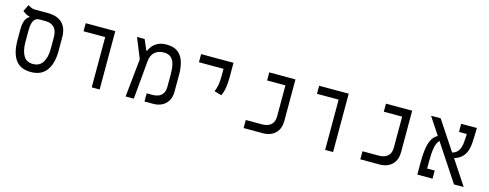

<svg xmlns="http://www.w3.org/2000/svg" viewBox="-25 -1233 4738 1862"><g transform="rotate(15 2344.0 -301.5)"><path d="M282.7 9.3Q177.2 9.3 128.2 -59.1Q79.1 -127.4 79.1 -257.3V-367.2Q79.1 -421.9 94.2 -456.1Q109.4 -490.2 133.3 -501V-506.8Q109.9 -511.2 92.5 -522Q75.2 -532.7 61.5 -543.5L94.7 -611.8Q106 -604 125.5 -595Q145 -585.9 166 -585.9H295.4Q391.6 -585.9 441.4 -536.4Q491.2 -486.8 491.2 -394.5V-257.3Q491.2 -132.8 439.9 -61.8Q388.7 9.3 282.7 9.3ZM282.7 -71.3Q349.1 -71.3 380.9 -122.3Q412.6 -173.3 412.6 -255.9V-371.6Q412.6 -441.4 381.1 -473.1Q349.6 -504.9 293 -504.9H236.3Q208 -504.9 191.9 -491Q175.8 -477.1 168.7 -455.3Q161.6 -433.6 159.9 -409.9Q158.2 -386.2 158.2 -366.2V-255.9Q158.2 -173.3 187.3 -122.3Q216.3 -71.3 282.7 -71.3Z M893.1 0V-504.9H675.8V-585.9H972.7V0Z M1233.4 0 1272.9 -383.3 1190.9 -585.9H1267.6L1313 -480H1317.9Q1328.1 -503.9 1348.1 -529.1Q1368.2 -554.2 1402.6 -571.5Q1437 -588.9 1489.3 -588.9Q1563 -588.9 1604.5 -555.4Q1646 -522 1662.8 -465.8Q1679.7 -409.7 1679.7 -341.8V-169.9Q1679.7 -110.4 1655.8 -72.8Q1631.8 -35.2 1594 -17.6Q1556.2 0 1513.2 0H1422.9V-82H1486.3Q1513.7 -82 1540 -92.3Q1566.4 -102.5 1583.5 -127.9Q1600.6 -153.3 1600.6 -198.2V-321.8Q1600.6 -377.4 1590.6 -419.4Q1580.6 -461.4 1554.9 -484.6Q1529.3 -507.8 1482.4 -507.8Q1426.3 -507.8 1391.1 -476.6Q1356 -445.3 1350.6 -385.7L1315.9 0Z M2126 -251.5 2053.7 -272.5Q2067.9 -305.2 2074.5 -341.8Q2081.1 -378.4 2081.1 -435.1V-504.4H1834.5V-585.9H2159.7V-435.1Q2159.7 -378.4 2151.4 -331.5Q2143.1 -284.7 2126 -251.5Z M2418 0V-81.1H2587.9Q2615.7 -81.1 2642.1 -91.6Q2668.5 -102.1 2685.5 -127.2Q2702.6 -152.3 2702.6 -196.8V-504.9H2518.6V-585.9H2781.7V-171.4Q2781.7 -111.3 2758.1 -73.5Q2734.4 -35.6 2696.5 -17.8Q2658.7 0 2615.7 0Z M3236.8 0V-504.9H3019.5V-585.9H3316.4V0Z M3589.8 0V-81.1H3759.8Q3787.6 -81.1 3814 -91.6Q3840.3 -102.1 3857.4 -127.2Q3874.5 -152.3 3874.5 -196.8V-504.9H3690.4V-585.9H3953.6V-171.4Q3953.6 -111.3 3929.9 -73.5Q3906.2 -35.6 3868.4 -17.8Q3830.6 0 3787.6 0Z M4530.3 0 4285.6 -370.6Q4259.3 -346.7 4249 -292Q4238.8 -237.3 4238.8 -155.8V-81.5H4314.9V0H4162.1V-124.5Q4162.1 -189 4168.9 -247.1Q4175.8 -305.2 4196.3 -348.9Q4216.8 -392.6 4257.3 -413.1L4143.1 -585.9H4239.7L4432.6 -294.4Q4510.3 -311.5 4519 -424.3Q4520.5 -443.4 4521.7 -463.6Q4522.9 -483.9 4523.9 -504.4H4445.3V-585.9H4603Q4603 -547.4 4601.3 -507.6Q4599.6 -467.8 4597.7 -437Q4594.2 -376 4575 -336.9Q4555.7 -297.9 4526.4 -276.6Q4497.1 -255.4 4464.4 -247.1L4627.9 0Z"/></g></svg>

Font: CaskaydiaMono NF SemiLight
Style: Regular
Weight: 350
Designer: Aaron Bell
Foundry: Saja Typeworks
Version: Version 2111.001; ttfautohint (v1.8.4);Nerd Fonts 3.1.1